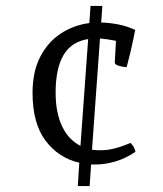

<svg xmlns="http://www.w3.org/2000/svg" viewBox="-20 -594 550 649"><path d="M283 35H243L248 -44Q178 -60 134 -118.5Q90 -177 90 -280Q90 -351 115.5 -401Q141 -451 184.5 -480Q228 -509 282 -516L286 -574H326L322 -518Q351 -517 379.5 -511.5Q408 -506 437 -493Q436 -488 432 -468Q428 -448 422.5 -424.5Q417 -401 412.5 -384Q408 -367 408 -367Q405 -367 395 -368.5Q385 -370 376.5 -373.5Q368 -377 368 -383L372 -456Q357 -459 343.5 -461Q330 -463 318 -464L291 -88Q298 -87 304.5 -86.5Q311 -86 318 -86Q342 -86 366.5 -92Q391 -98 421 -111Q434 -99 438 -81Q404 -58 369.5 -48Q335 -38 304 -38H288ZM168 -281Q168 -213 190 -167Q212 -121 252 -101L278 -462Q221 -453 194.5 -407.5Q168 -362 168 -281Z"/></svg>

Font: Mate SC
Style: Regular
Weight: 400
Designer: Eduardo Rodriguez Tunni
Foundry: Eduardo Rodriguez Tunni
Version: Version 1.003; ttfautohint (v1.8.4.7-5d5b);gftools[0.9.24]